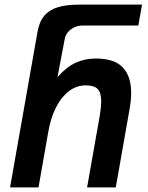

<svg xmlns="http://www.w3.org/2000/svg" viewBox="-20 -810 640 830"><path d="M323.5 -790H594L578 -699.5H336.5Q316.5 -699.5 300 -691.2Q283.5 -683 273 -670Q262.5 -657 260 -642.5L228.5 -476.5Q267 -520.5 307 -538.8Q347 -557 394 -557Q474 -557 510.5 -518.8Q547 -480.5 547 -409Q547 -377 540 -337.5L480.5 0H356.5L408 -291.5Q417.5 -343 417.5 -373Q417.5 -408.5 402.5 -424.8Q387.5 -441 351 -441Q310 -441 277 -415.2Q244 -389.5 221.5 -344.5Q199 -299.5 189 -241.5L146.5 0H23.5L142 -671.5Q149.5 -715.5 171.2 -741.5Q193 -767.5 230.2 -778.8Q267.5 -790 323.5 -790Z"/></svg>

Font: JuliaMono
Style: Bold Italic
Weight: 700
Italic angle: -9°
Monospace: yes
Designer: cormullion
Foundry: corm
Version: Version 0.057; ttfautohint (v1.8.4)